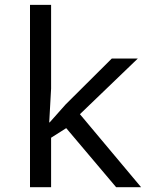

<svg xmlns="http://www.w3.org/2000/svg" viewBox="-20 -780 640 800"><path d="M187 -270 252.9 -344.2 445.8 -536.1H554.2L313 -304.2L567.9 0H463.9L255.9 -246.1L192.9 -206.1V0H105V-759.8H192.9V-411.1L185.1 -270Z"/></svg>

Font: Noto Mono
Style: Regular
Weight: 400
Designer: Monotype Design Team
Foundry: Monotype Imaging Inc.
Version: Version 1.00